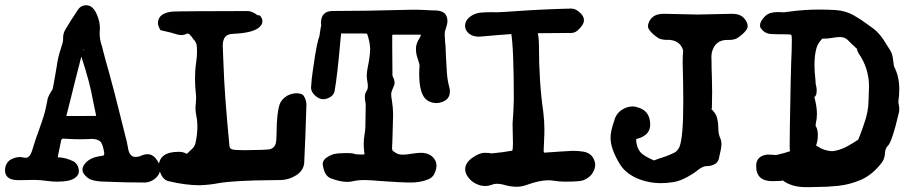

<svg xmlns="http://www.w3.org/2000/svg" viewBox="-30 -687 3566 754"><path d="M540.5 29.8Q461.9 29.8 384.3 26.4Q348.6 26.4 324.7 17.6Q313 11.7 303.5 1Q293.9 -9.8 293.9 -21Q293.9 -34.2 306.6 -47.9Q325.7 -68.4 364.3 -74.2Q367.7 -74.2 371.6 -75.2Q379.4 -76.2 379.4 -82L378.9 -88.9Q373.5 -124 362.1 -132.8Q350.6 -141.6 328.6 -141.6Q321.3 -141.6 313 -140.6L284.7 -140.1Q260.7 -140.1 236.8 -141.6Q227.1 -142.6 218.3 -142.6Q211.9 -142.6 210 -135.3Q203.6 -106.9 197.8 -75.7L196.8 -68.8H185.5L194.8 -69.3Q228 -69.3 261.7 -51.8Q279.8 -37.1 279.8 -13.7Q279.3 0.5 265.6 10.7Q246.6 26.4 194.3 26.4Q174.8 26.4 154.3 23.4Q128.4 19.5 102.1 19.5Q90.8 19.5 79.1 20L39.1 20.5Q-10.3 19.5 -10.3 -18.6Q-10.3 -40 3.9 -54.2Q12.7 -63 32.7 -68.4Q41 -70.3 48.8 -70.3L57.1 -69.3Q65.9 -67.4 71.3 -67.4Q88.9 -67.4 98.1 -102.5Q109.9 -141.6 124 -179.2Q147.5 -243.7 151.9 -272.9Q154.8 -287.1 157.7 -301.3Q162.1 -314 170.4 -327.1Q171.9 -330.1 175.8 -335Q177.7 -337.4 187 -392.6L192.4 -424.3Q197.3 -461.9 209 -496.1Q217.8 -521.5 217.8 -530.8V-539.6Q217.8 -557.6 229.5 -575.7Q247.1 -605.5 277.8 -651.4Q289.6 -666.5 308.6 -666.5Q343.3 -666.5 359.4 -603Q362.3 -589.4 362.3 -577.6Q362.3 -571.3 361.8 -565.4Q361.3 -559.6 361.3 -555.2Q361.3 -530.3 371.1 -503.4L375.5 -484.9Q385.3 -446.8 396.5 -408.7Q418 -332 450.7 -199.2L462.4 -152.3Q468.8 -130.9 472.2 -108.4Q477.5 -70.8 501.5 -70.8Q515.1 -70.8 524.4 -75.7Q538.1 -81.5 550.3 -81.5Q567.4 -81.5 581.1 -65.4Q599.1 -43.5 599.1 -23.9Q599.1 -10.7 591.1 1.2Q583 13.2 569.3 21Q555.7 28.8 540.5 29.8ZM278.3 -231.4 348.6 -231.9Q347.7 -231.9 347.7 -231Q347.7 -233.4 346.7 -237.3Q340.8 -263.7 335.4 -291Q323.2 -362.3 290 -462.9L279.8 -493.2Q280.3 -492.7 279.3 -493.2L291.5 -482.4Q302.2 -496.1 296.9 -492.2Q295.9 -491.2 296.4 -492.2Q259.3 -348.1 251.5 -314.9L230.5 -231.4Z M754.4 40.5Q698.2 40.5 629.4 23.9Q611.3 17.6 603 -0.5Q594.7 -18.6 593.3 -34.2Q595.2 -90.8 671.9 -90.8Q688.5 -90.8 698.7 -85Q702.1 -83 703.1 -83Q705.1 -83 715.3 -94.2Q725.6 -102.5 730.5 -109.1Q735.4 -115.7 737.8 -125.5Q745.1 -159.2 745.1 -189.5Q745.1 -214.4 740.2 -236.8Q737.8 -249 737.8 -261.7Q737.8 -272 739 -281.7Q740.2 -291.5 740.2 -299.8Q740.2 -306.6 739.7 -312.5Q735.8 -347.2 735.8 -378.4Q735.8 -411.6 740.2 -440.9Q743.7 -462.9 743.7 -483.9Q743.7 -498 742.2 -510.7Q740.2 -521.5 729 -533.7Q721.2 -545.9 712.9 -553.2Q710.4 -555.2 706.5 -555.2Q703.6 -555.2 697.3 -551.8Q689.5 -549.3 682.6 -549.3Q670.4 -549.3 659.7 -553.5Q648.9 -557.6 606.9 -566.9Q606.9 -567.4 600.1 -568.8Q590.3 -585 590.3 -595.7Q590.3 -636.2 648.4 -641.6Q671.9 -643.1 943.8 -643.6Q959 -643.6 981.4 -627.4Q994.6 -627.4 994.6 -619.1Q1000.5 -615.7 1000.5 -602.5Q1000.5 -592.3 991.2 -583Q968.3 -557.6 885.3 -554.2Q865.7 -553.7 855 -543Q844.7 -531.2 844.7 -506.3Q846.7 -469.2 847.7 -433.6Q851.1 -320.3 871.1 -113.3Q872.1 -103.5 881.3 -100.6Q891.1 -97.2 929.2 -97.2Q987.3 -97.7 996.6 -98.4Q1005.9 -99.1 1017.6 -99.6Q1052.2 -100.1 1054.7 -134.3Q1056.2 -152.8 1056.2 -171.4Q1057.1 -243.2 1067.9 -276.4Q1074.7 -296.9 1097.7 -311Q1116.2 -320.8 1134.8 -320.8Q1140.6 -320.8 1150.1 -318.8Q1159.7 -316.9 1165 -306.9Q1170.4 -296.9 1171.9 -288.8Q1173.3 -280.8 1173.3 -274.9Q1169.9 -155.8 1164.6 -45.9Q1161.1 -16.6 1133.3 1.2Q1105.5 19 1073.7 20Q1056.6 20.5 1039.1 20.5Q891.6 21.5 829.1 32.2Q793.5 39.1 754.4 40.5Z M1584 29.8Q1545.4 29.8 1464.4 23.9Q1434.6 21 1404.3 20Q1375.5 20 1357.4 24.4Q1346.2 27.3 1333.5 27.3Q1306.6 27.3 1270 13.7Q1247.6 5.4 1240.2 -26.4Q1237.3 -39.1 1237.3 -42.5Q1237.3 -61 1262.2 -74.2Q1278.8 -82.5 1285.2 -82.5Q1300.3 -85.9 1330.6 -85.9Q1361.8 -85.9 1367.7 -80.1L1361.8 -81.5Q1367.2 -81.5 1375 -80.8Q1382.8 -80.1 1389.6 -80.1Q1397 -80.1 1401.4 -81.1Q1400.9 -81.1 1400.9 -86.4Q1400.9 -90.3 1399.9 -94.2Q1398.4 -108.4 1398.4 -121.6Q1398.4 -139.6 1401.1 -155.8Q1403.8 -171.9 1404.8 -185.5L1406.2 -274.9Q1406.2 -280.3 1404.5 -288.6Q1402.8 -296.9 1402.8 -306.6Q1402.8 -319.3 1409.7 -330.1Q1414.6 -337.4 1414.6 -348.6Q1414.6 -356.9 1412.4 -368.2Q1410.2 -379.4 1410.2 -392.6Q1410.2 -402.8 1415 -427.2Q1422.4 -461.4 1423.8 -494.6Q1422.4 -525.9 1410.2 -558.6Q1411.6 -555.2 1412.1 -554.7Q1409.7 -555.7 1353 -555.7H1318.8H1309.6L1307.1 -530.8Q1294.9 -390.1 1283.7 -327.6Q1279.8 -313 1265.9 -305.2Q1252 -297.4 1239.3 -297.4Q1222.2 -297.4 1205.6 -313.5Q1192.4 -326.2 1191.4 -341.8Q1193.4 -380.4 1199.7 -418Q1215.3 -531.2 1226.1 -547.4Q1226.1 -547.4 1225.1 -545.4Q1224.1 -543.5 1224.6 -546.9Q1229.5 -583 1232.9 -591.8Q1231.4 -590.3 1231.4 -584.5Q1230.5 -590.3 1230.5 -596.2Q1230.5 -643.1 1275.1 -643.8Q1319.8 -644.5 1353.5 -644.5L1411.6 -645L1593.3 -648.9Q1618.7 -648.9 1642.1 -647.5Q1661.1 -646 1681.2 -646Q1727.1 -644.5 1727.1 -604.5Q1727.1 -592.3 1720.2 -573.2Q1716.3 -564 1716.3 -552.2L1717.8 -524.9L1719.7 -504.9L1721.2 -466.3Q1722.7 -433.1 1725.1 -399.4Q1727.5 -369.1 1734.4 -344.7Q1736.8 -335.4 1736.8 -328.1Q1736.8 -292.5 1696.3 -283.7Q1689.5 -282.2 1682.1 -282.2Q1661.6 -283.2 1646.5 -293.9Q1616.2 -315.9 1616.2 -397.5Q1616.2 -412.1 1617.7 -427.2Q1617.7 -436.5 1608.9 -460.9Q1603.5 -477.5 1603.5 -495.6Q1603.5 -516.1 1617.7 -537.6Q1622.6 -545.9 1623 -550.8H1515.1Q1510.3 -550.8 1510.3 -548.3V-505.4Q1510.3 -447.3 1511.2 -389.6Q1511.7 -388.2 1513.7 -383.8Q1519.5 -373 1519.5 -360.8Q1519.5 -356.4 1518.1 -352.5L1512.7 -339.8Q1506.3 -326.2 1506.3 -316.9Q1506.3 -304.7 1509.3 -291Q1513.7 -261.2 1513.7 -239.7V-232.9Q1510.3 -102.1 1509.3 -99.1Q1502.4 -103.5 1500.5 -105.5Q1511.7 -105.5 1511.7 -95.2Q1515.1 -92.3 1524.4 -86.4Q1535.2 -79.6 1551.8 -79.6Q1566.9 -79.6 1584 -83Q1610.4 -86.9 1622.1 -86.9Q1658.2 -86.9 1674.8 -64Q1684.1 -52.7 1684.1 -36.1Q1684.1 -25.9 1679.7 -13.7Q1672.4 9.3 1650.9 17.6Q1621.1 29.8 1584 29.8Z M1998 46.4Q1973.6 45.9 1954.8 40.3Q1936 34.7 1920.4 34.7Q1909.7 34.7 1899.9 39.1Q1888.7 43.5 1876 43.5Q1857.4 43.5 1839.8 34.9Q1822.3 26.4 1811 12.2Q1796.9 -4.4 1796.9 -22.5Q1796.9 -46.4 1822.8 -65.9Q1852.1 -86.9 1872.6 -86.9Q1894.5 -86.9 1897 -84.5Q1896 -84.5 1900.4 -84.5Q1943.8 -88.4 1983.9 -95.7Q1981 -92.8 1981.9 -95.7Q1984.4 -102.1 1984.4 -125L1982.9 -201.7Q1986.8 -250 1987.8 -296.9Q1987.8 -498 1977.1 -559.6Q1980 -554.7 1984.4 -553.7Q1933.1 -550.3 1858.9 -543.5L1851.6 -543Q1816.9 -543 1801.8 -566.4Q1796.4 -575.7 1796.4 -585Q1796.4 -610.8 1825.2 -627.4Q1839.8 -635.3 1855.5 -637.2Q1875.5 -639.2 1903.3 -639.2L1915.5 -638.7Q1936.5 -638.7 1994.1 -643.1Q2105.5 -650.9 2212.4 -653.3Q2233.4 -653.3 2251.5 -633.3Q2263.2 -621.6 2263.2 -606.9Q2263.2 -589.8 2237.8 -566.9Q2227.1 -557.1 2208 -557.1L2203.6 -557.6L2086.4 -556.6Q2078.6 -556.6 2079.6 -557.6Q2082 -560.5 2082 -559.6Q2082 -554.7 2084 -545.9Q2086.4 -528.8 2086.4 -512.2Q2086.4 -364.7 2103.5 -247.6Q2107.9 -212.9 2107.9 -178.2Q2107.9 -157.2 2106.7 -136.7Q2105.5 -116.2 2105 -95.2Q2105 -90.8 2106.4 -89.1Q2107.9 -87.4 2106.9 -87.4Q2138.2 -89.4 2169.4 -91.8Q2213.4 -94.7 2219.2 -94.7Q2243.2 -94.7 2262.2 -91.3Q2301.3 -84 2307.6 -42.5Q2307.6 -20 2292.5 -1Q2271 22.5 2242.7 24.4Q2224.1 26.4 2190.9 26.4Q2165.5 26.4 2146.5 22.9Q2134.8 21 2122.6 21Q2088.4 21 2038.6 39.1Q2019.5 46.4 1998 46.4Z M2565.9 32.2Q2515.6 32.2 2470.2 12.7Q2425.8 -7.8 2404.8 -41.5Q2367.7 -102.1 2367.7 -145.5Q2367.7 -173.8 2382.8 -214.8Q2389.6 -242.2 2415.5 -257.8Q2434.6 -269 2454.6 -269Q2462.9 -269 2469.7 -266.6Q2523.4 -254.4 2523.4 -197.3Q2523.4 -156.7 2474.6 -142.6Q2468.8 -141.1 2468.8 -141.6Q2468.3 -140.1 2468.3 -136.7Q2468.3 -131.3 2469.7 -124Q2474.6 -96.2 2492.7 -82Q2510.7 -67.9 2543 -55.2Q2541.5 -56.6 2539.1 -56.6Q2536.6 -56.6 2558.6 -64.5Q2590.3 -73.7 2618.2 -87.4Q2631.8 -95.2 2638.2 -109.9Q2653.3 -147.5 2653.3 -284.2Q2653.3 -351.6 2651.4 -419.9L2650.9 -439.9Q2650.9 -469.7 2652.8 -489.3Q2640.6 -530.3 2591.3 -530.8Q2591.8 -530.3 2590.8 -530.3Q2571.3 -530.3 2557.6 -536.1Q2531.7 -552.2 2518.6 -571.3Q2514.6 -577.6 2514.6 -584.5Q2514.6 -589.4 2517.1 -596.7Q2522.5 -612.8 2536.9 -622.8Q2551.3 -632.8 2577.1 -632.8L2710.4 -629.9L2843.8 -632.8Q2853.5 -632.8 2862.3 -631.3Q2883.3 -627.9 2895.5 -611.3Q2906.2 -596.7 2906.2 -584.5Q2906.2 -577.6 2902.3 -571.3Q2889.2 -552.2 2863.3 -536.1Q2849.6 -530.3 2837.4 -530.3H2826.7Q2777.8 -530.3 2765.6 -481.4Q2763.7 -472.2 2763.7 -461.9L2764.2 -449.7Q2764.2 -417.5 2765.6 -385.7L2766.6 -326.7Q2766.6 -309.6 2766.1 -292.7Q2765.6 -275.9 2765.6 -257.8Q2765.6 -259.8 2759.3 -262.7Q2781.7 -243.2 2786.4 -222.9Q2791 -202.6 2791 -184.1V-181.6Q2791 -162.6 2797.4 -147Q2803.2 -135.3 2803.2 -120.6Q2803.2 -106.4 2796.4 -79.6Q2793.9 -70.8 2792.5 -61.5Q2788.1 -47.4 2774.2 -41Q2760.3 -34.7 2748 -34.7H2744.1Q2736.3 -34.7 2727.8 -30.3Q2719.2 -25.9 2708.5 -17.6Q2701.2 -11.2 2692.4 -5.9Q2648.9 22.9 2613.3 28.3Q2588.9 32.2 2565.9 32.2Z M3144 47.9H3133.8Q3078.6 47.9 3043 21Q3043.9 22 3041 22Q3034.2 22 3043.9 21Q3043.9 24.4 3002.9 24.4Q2971.7 24.4 2955.6 9.8Q2939.5 -4.9 2939.5 -35.2Q2939.5 -75.2 2984.4 -80.1Q2995.6 -80.1 3006.3 -79.1Q3011.2 -78.1 3016.1 -78.1Q3017.6 -78.1 3019.5 -78.6Q3050.3 -85.4 3073.2 -93.3Q3069.8 -86.4 3071.8 -188.5Q3071.8 -201.2 3073.2 -263.2Q3075.2 -386.7 3077.1 -443.4Q3079.6 -487.8 3079.6 -532.2Q3079.6 -547.4 3077.1 -549.8Q3074.7 -552.2 3060.5 -552.2Q3014.2 -552.2 2993.7 -553.7Q2971.2 -557.1 2959.5 -574.2Q2954.6 -579.1 2954.6 -587.4Q2954.6 -594.2 2958.5 -602.5Q2973.6 -628.9 2995.1 -635.7Q3009.3 -639.6 3022.5 -639.6Q3029.8 -639.6 3036.1 -639.2L3048.8 -638.7L3075.2 -642.1Q3129.4 -649.4 3187.5 -649.4Q3219.7 -649.4 3252 -647.5Q3291.5 -644.5 3322 -627.2Q3352.5 -609.9 3378.9 -589.8L3398.4 -575.7Q3427.2 -554.7 3451.7 -511.7Q3458 -502 3465.8 -489.5Q3473.6 -477.1 3476.1 -460L3479 -439.5Q3479.5 -430.7 3481.4 -425.3Q3501.5 -386.7 3501.5 -337.9Q3501.5 -312.5 3498 -287.6Q3498 -281.7 3499.8 -274.9Q3501.5 -268.1 3501.5 -259.3Q3501.5 -254.4 3501 -249Q3472.7 -127.4 3456.5 -114.3Q3446.3 -104 3445.3 -85.9Q3444.8 -67.9 3436 -52.7Q3399.4 -2.4 3351.6 19Q3306.6 38.1 3262 42.7Q3217.3 47.4 3174.3 47.4Q3159.2 47.4 3144 47.9ZM3235.8 -93.3Q3242.7 -93.3 3251.5 -95.2Q3277.3 -101.1 3299.8 -113.8Q3322.3 -126.5 3342.8 -140.1Q3340.3 -137.7 3341.3 -141.6Q3344.2 -146.5 3355.5 -178.2L3362.3 -197.8Q3380.9 -248.5 3380.9 -293.5Q3380.9 -307.6 3381.8 -321Q3382.8 -334.5 3382.8 -345.7Q3382.8 -418.9 3341.8 -477.5Q3335.9 -486.8 3335.9 -494.6L3310.5 -518.6L3302.2 -526.9Q3290 -541.5 3268.6 -541.5Q3254.4 -541.5 3238.3 -538.3Q3222.2 -535.2 3203.1 -535.2Q3196.3 -535.2 3191.4 -535.6Q3199.7 -535.6 3199.2 -535.2Q3182.6 -518.6 3176.8 -499.5Q3168.5 -472.2 3168.5 -430.7Q3168.5 -404.3 3171.9 -377.9L3173.3 -357.4Q3173.8 -354 3175.5 -347.4Q3177.2 -340.8 3177.2 -331.5Q3177.2 -329.6 3176.3 -320.3Q3175.3 -311 3166 -303.7Q3166 -312 3166.5 -311Q3178.2 -270.5 3178.2 -239.7Q3178.2 -220.7 3173.8 -202.1Q3173.3 -199.2 3173.3 -196.3V-194.3Q3170.9 -195.3 3175.3 -188.5Q3182.1 -175.8 3181.6 -154.8Q3181.6 -135.3 3176.3 -120.6Q3174.8 -118.2 3174.8 -116.7Q3174.8 -115.2 3181.2 -111.8Q3206.1 -95.2 3235.8 -93.3Z"/></svg>

Font: X Typewriter
Style: Bold
Weight: 700
Designer: GGBot
Version: 0.10